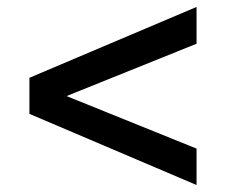

<svg xmlns="http://www.w3.org/2000/svg" viewBox="-20 -595 654 548"><path d="M541 -66.9 64 -270V-373L541 -575.2V-470.2L169.9 -320.8L541 -170.9Z"/></svg>

Font: IntelOne Mono Medium
Style: Regular
Weight: 500
Designer: Fred Shallcrass
Foundry: Frere-Jones Type LLC
Version: Version 1.200;hotconv 1.1.0;makeotfexe 2.6.0;FJTRelease1.2